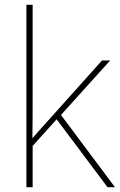

<svg xmlns="http://www.w3.org/2000/svg" viewBox="-20 -780 499 800"><path d="M116 -385V-760H90V0H116V-172L216 -283L428 0H459L234 -301L439 -528H405L172 -268C150 -244 137 -229 115 -204C116 -267 116 -321 116 -385Z"/></svg>

Font: Noto Sans Arabic UI Th
Style: Regular
Weight: 100
Designer: Monotype Design Team, Nadine Chahine and Nizar Qandah
Foundry: Monotype Imaging Inc.
Version: Version 2.010